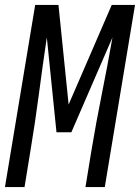

<svg xmlns="http://www.w3.org/2000/svg" viewBox="-28 -755 565 775"><path d="M-8 0 114 -735H208L249 -333L423 -735H517L395 0H317L341 -147Q360 -261 383 -375.5Q406 -490 426 -604L260 -221H200L161 -604Q144 -490 129 -375.5Q114 -261 95 -147L71 0Z"/></svg>

Font: Iosevka SS04
Style: Italic
Weight: 400
Italic angle: -9°
Monospace: yes
Designer: Belleve Invis
Foundry: Belleve Invis
Version: Version 19.0.0; ttfautohint (v1.8.4)